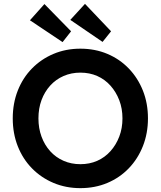

<svg xmlns="http://www.w3.org/2000/svg" viewBox="-20 -964 833 994"><path d="M46 -351Q46 -429 72 -495Q98 -561 145.5 -609.5Q193 -658 257 -685Q321 -712 396 -712Q472 -712 536 -685Q600 -658 647 -609Q694 -560 720 -494.5Q746 -429 746 -351Q746 -274 720 -208Q694 -142 647 -93Q600 -44 536 -17Q472 10 396 10Q321 10 257 -17Q193 -44 145.5 -92.5Q98 -141 72 -207Q46 -273 46 -351ZM614 -351Q614 -402 597.5 -445Q581 -488 552 -520.5Q523 -553 483.5 -570.5Q444 -588 396 -588Q349 -588 309 -570.5Q269 -553 240 -521Q211 -489 195 -446Q179 -403 179 -351Q179 -300 195 -256.5Q211 -213 240 -181Q269 -149 309 -131.5Q349 -114 396 -114Q444 -114 483.5 -131.5Q523 -149 552 -181.5Q581 -214 597.5 -257Q614 -300 614 -351ZM511 -747 344 -861 420 -944 555 -802ZM210 -943 348 -802 304 -746 135 -859Z"/></svg>

Font: Mach Medium
Style: Regular
Weight: 500
Version: Version 1.002